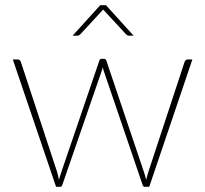

<svg xmlns="http://www.w3.org/2000/svg" viewBox="-20 -723 794 743"><path d="M29.5 0ZM29.5 -493H48Q53.5 -493 56.5 -490Q59.5 -487 60.5 -484L201 -57.5Q203.5 -49.5 205 -42Q206.5 -34.5 208 -27Q210 -34.5 212.5 -42Q215 -49.5 217.5 -57.5L364.5 -488.5Q367 -495.5 373 -495.5H382.5Q389 -495.5 391.5 -488.5L537 -57.5Q539.5 -49.5 541.8 -42Q544 -34.5 545.5 -27Q547.5 -34.5 549.5 -41.8Q551.5 -49 554 -57.5L694.5 -484Q696 -488 699.2 -490.5Q702.5 -493 706.5 -493H724.5L557.5 0H540Q534.5 0 532 -7L383.5 -442.5Q379.5 -453.5 377.5 -462.5Q375.5 -453.5 371.5 -442.5L221 -7Q218.5 0 213.5 0H197ZM497 -585H478.5Q473 -585 468 -590L383 -682Q382 -683 381 -684Q380 -685 379 -686L375.5 -682L290.5 -590Q285.5 -585 280 -585H261L368 -703H390Z"/></svg>

Font: Lato Thin
Style: Regular
Weight: 200
Designer: Lukasz Dziedzic
Foundry: tyPoland Lukasz Dziedzic
Version: Version 2.007; 2014-02-27